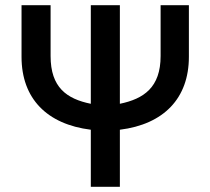

<svg xmlns="http://www.w3.org/2000/svg" viewBox="-20 -720 811 740"><path d="M330 0H442V-220C611 -241 708 -341 708 -501V-700H599V-504C599 -383 534 -339 442 -320V-700H330V-320C237 -339 175 -383 175 -504V-700H63V-501C63 -340 161 -241 330 -220Z"/></svg>

Font: Mint Spirit No2
Style: Bold
Weight: 700
Designer: HARENDAL Hirwen
Foundry: Arkandis Digital Foundry.
Version: Version 1.004;FFEdit